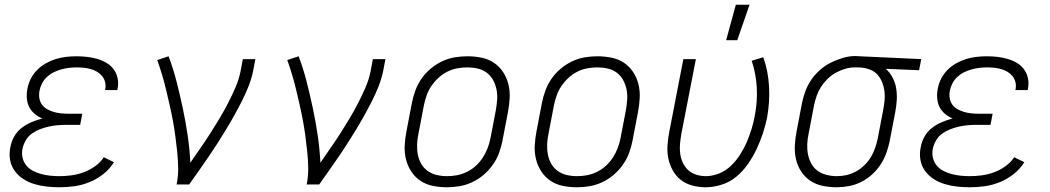

<svg xmlns="http://www.w3.org/2000/svg" viewBox="-20 -780 4440 812"><path d="M232 12Q204 12 177.5 9Q151 6 125.5 -1.5Q100 -9 78.5 -23Q57 -37 42 -57.5Q27 -78 22.5 -104.5Q18 -131 24 -158Q28 -181 40 -202.5Q52 -224 71.5 -239Q91 -254 113.5 -263.5Q136 -273 159 -279Q141 -286 126.5 -298.5Q112 -311 103.5 -327.5Q95 -344 93.5 -364.5Q92 -385 96 -405Q100 -427 110.5 -447.5Q121 -468 137.5 -484.5Q154 -501 174.5 -512.5Q195 -524 216.5 -530.5Q238 -537 260 -539.5Q282 -542 303 -542Q326 -542 348 -539.5Q370 -537 391 -531Q412 -525 430.5 -514Q449 -503 461 -486.5Q473 -470 477.5 -448.5Q482 -427 477 -404L476 -399H424L425 -402Q428 -418 424.5 -432.5Q421 -447 412 -458Q403 -469 390.5 -476.5Q378 -484 363.5 -488Q349 -492 334 -493.5Q319 -495 304 -495Q288 -495 271.5 -493Q255 -491 239 -486.5Q223 -482 207.5 -474.5Q192 -467 179 -455Q166 -443 158 -427.5Q150 -412 147 -396Q144 -380 146.5 -364.5Q149 -349 157.5 -337.5Q166 -326 179 -318.5Q192 -311 207.5 -306.5Q223 -302 238.5 -300.5Q254 -299 270 -299H328L319 -252H261Q243 -252 224.5 -250.5Q206 -249 187.5 -245Q169 -241 150.5 -234Q132 -227 115.5 -215.5Q99 -204 89 -186.5Q79 -169 75 -151Q71 -131 75.5 -112.5Q80 -94 91.5 -80Q103 -66 119.5 -57.5Q136 -49 154.5 -44Q173 -39 192.5 -37Q212 -35 232 -35Q257 -35 282.5 -38.5Q308 -42 333 -51Q358 -60 381.5 -76.5Q405 -93 419 -115L462 -94Q444 -65 416.5 -43.5Q389 -22 358 -9.5Q327 3 295 7.5Q263 12 232 12Z M727 0Q734 -35 733.5 -69.5Q733 -104 729.5 -137.5Q726 -171 721.5 -204.5Q717 -238 711 -270.5Q705 -303 697.5 -335.5Q690 -368 682.5 -400Q675 -432 665.5 -463.5Q656 -495 645 -526L693 -542Q713 -489 727 -434Q741 -379 753 -322.5Q765 -266 773.5 -208.5Q782 -151 785 -92Q806 -123 827.5 -153.5Q849 -184 869 -215.5Q889 -247 908 -278.5Q927 -310 944 -343Q961 -376 975.5 -409.5Q990 -443 997 -477L1007 -530H1060L1050 -477Q1043 -445 1030.5 -413.5Q1018 -382 1002.5 -351.5Q987 -321 970 -290.5Q953 -260 935 -230.5Q917 -201 898.5 -172Q880 -143 860 -114Q840 -85 820 -56.5Q800 -28 780 0Z M1277 0Q1284 -35 1283.5 -69.5Q1283 -104 1279.5 -137.5Q1276 -171 1271.5 -204.5Q1267 -238 1261 -270.5Q1255 -303 1247.5 -335.5Q1240 -368 1232.5 -400Q1225 -432 1215.5 -463.5Q1206 -495 1195 -526L1243 -542Q1263 -489 1277 -434Q1291 -379 1303 -322.5Q1315 -266 1323.5 -208.5Q1332 -151 1335 -92Q1356 -123 1377.5 -153.5Q1399 -184 1419 -215.5Q1439 -247 1458 -278.5Q1477 -310 1494 -343Q1511 -376 1525.5 -409.5Q1540 -443 1547 -477L1557 -530H1610L1600 -477Q1593 -445 1580.5 -413.5Q1568 -382 1552.5 -351.5Q1537 -321 1520 -290.5Q1503 -260 1485 -230.5Q1467 -201 1448.5 -172Q1430 -143 1410 -114Q1390 -85 1370 -56.5Q1350 -28 1330 0Z M1869 12Q1839 12 1810 6Q1781 0 1758 -15.5Q1735 -31 1719.5 -54.5Q1704 -78 1697 -106Q1690 -134 1691.5 -164Q1693 -194 1699 -225L1722 -345Q1727 -371 1736.5 -397Q1746 -423 1762.5 -447Q1779 -471 1802 -490Q1825 -509 1850.5 -521Q1876 -533 1903 -537.5Q1930 -542 1957 -542Q1987 -542 2016.5 -536Q2046 -530 2069 -514.5Q2092 -499 2107.5 -475.5Q2123 -452 2130 -424Q2137 -396 2135.5 -366Q2134 -336 2128 -305L2105 -185Q2100 -159 2090.5 -133Q2081 -107 2064 -83Q2047 -59 2024.5 -40Q2002 -21 1976 -9Q1950 3 1923 7.5Q1896 12 1869 12ZM1871 -35Q1892 -35 1913 -39Q1934 -43 1954.5 -53Q1975 -63 1992 -78.5Q2009 -94 2021.5 -113Q2034 -132 2042 -153Q2050 -174 2054 -194L2077 -314Q2081 -337 2082.5 -359.5Q2084 -382 2079.5 -403Q2075 -424 2065 -442Q2055 -460 2038.5 -472.5Q2022 -485 2000.5 -490Q1979 -495 1956 -495Q1935 -495 1913.5 -491Q1892 -487 1872 -477Q1852 -467 1835 -451.5Q1818 -436 1805 -417Q1792 -398 1784.5 -377Q1777 -356 1773 -336L1750 -216Q1745 -193 1744 -170.5Q1743 -148 1747 -127Q1751 -106 1761 -88Q1771 -70 1788 -57.5Q1805 -45 1826.5 -40Q1848 -35 1871 -35Z M2419 12Q2389 12 2360 6Q2331 0 2308 -15.5Q2285 -31 2269.5 -54.5Q2254 -78 2247 -106Q2240 -134 2241.5 -164Q2243 -194 2249 -225L2272 -345Q2277 -371 2286.5 -397Q2296 -423 2312.5 -447Q2329 -471 2352 -490Q2375 -509 2400.5 -521Q2426 -533 2453 -537.5Q2480 -542 2507 -542Q2537 -542 2566.5 -536Q2596 -530 2619 -514.5Q2642 -499 2657.5 -475.5Q2673 -452 2680 -424Q2687 -396 2685.5 -366Q2684 -336 2678 -305L2655 -185Q2650 -159 2640.5 -133Q2631 -107 2614 -83Q2597 -59 2574.5 -40Q2552 -21 2526 -9Q2500 3 2473 7.5Q2446 12 2419 12ZM2421 -35Q2442 -35 2463 -39Q2484 -43 2504.5 -53Q2525 -63 2542 -78.5Q2559 -94 2571.5 -113Q2584 -132 2592 -153Q2600 -174 2604 -194L2627 -314Q2631 -337 2632.5 -359.5Q2634 -382 2629.5 -403Q2625 -424 2615 -442Q2605 -460 2588.5 -472.5Q2572 -485 2550.5 -490Q2529 -495 2506 -495Q2485 -495 2463.5 -491Q2442 -487 2422 -477Q2402 -467 2385 -451.5Q2368 -436 2355 -417Q2342 -398 2334.5 -377Q2327 -356 2323 -336L2300 -216Q2295 -193 2294 -170.5Q2293 -148 2297 -127Q2301 -106 2311 -88Q2321 -70 2338 -57.5Q2355 -45 2376.5 -40Q2398 -35 2421 -35Z M2964 12Q2935 12 2907.5 4.5Q2880 -3 2859.5 -19Q2839 -35 2825.5 -59Q2812 -83 2806.5 -110Q2801 -137 2803 -166Q2805 -195 2811 -225L2870 -530H2923L2862 -216Q2858 -194 2856 -173Q2854 -152 2856.5 -131.5Q2859 -111 2867.5 -92.5Q2876 -74 2890 -61Q2904 -48 2924 -41.5Q2944 -35 2965 -35Q2993 -35 3021.5 -46.5Q3050 -58 3072 -79.5Q3094 -101 3110.5 -127Q3127 -153 3138.5 -180Q3150 -207 3158.5 -234.5Q3167 -262 3172 -290Q3184 -351 3180.5 -410.5Q3177 -470 3159 -523L3208 -538Q3229 -479 3232.5 -413.5Q3236 -348 3224 -282Q3217 -248 3206 -215Q3195 -182 3180 -150Q3165 -118 3144 -87.5Q3123 -57 3095 -33.5Q3067 -10 3032 1Q2997 12 2964 12ZM3051 -610 3092 -760H3150L3098 -610Z M3518 12Q3488 12 3459 6Q3430 0 3407 -15.5Q3384 -31 3368.5 -54.5Q3353 -78 3346.5 -106Q3340 -134 3341.5 -164Q3343 -194 3349 -225L3372 -345Q3377 -370 3386.5 -395.5Q3396 -421 3412 -444Q3428 -467 3449.5 -485.5Q3471 -504 3495.5 -516Q3520 -528 3546 -535.5Q3572 -543 3598 -543Q3603 -543 3607.5 -542.5Q3612 -542 3617 -542L3876 -530L3867 -483L3726 -489Q3743 -474 3754.5 -452.5Q3766 -431 3770 -407Q3774 -383 3772.5 -357Q3771 -331 3766 -305L3743 -185Q3738 -160 3729 -134.5Q3720 -109 3705 -85.5Q3690 -62 3668.5 -42.5Q3647 -23 3622 -10.5Q3597 2 3570.5 7Q3544 12 3518 12ZM3519 -35Q3539 -35 3559.5 -39.5Q3580 -44 3599.5 -54.5Q3619 -65 3635.5 -81Q3652 -97 3663 -115.5Q3674 -134 3681 -154Q3688 -174 3692 -194L3715 -314Q3719 -335 3721 -355Q3723 -375 3720.5 -394.5Q3718 -414 3711 -431.5Q3704 -449 3692 -463Q3680 -477 3662 -484.5Q3644 -492 3625 -494L3608 -495H3594Q3575 -495 3554.5 -489Q3534 -483 3515 -472.5Q3496 -462 3480 -446.5Q3464 -431 3452.5 -413Q3441 -395 3434 -375Q3427 -355 3423 -336L3400 -216Q3395 -193 3394 -170.5Q3393 -148 3397 -127.5Q3401 -107 3411 -88.5Q3421 -70 3437.5 -58Q3454 -46 3475.5 -40.5Q3497 -35 3519 -35Z M4082 12Q4054 12 4027.5 9Q4001 6 3975.5 -1.5Q3950 -9 3928.5 -23Q3907 -37 3892 -57.5Q3877 -78 3872.5 -104.5Q3868 -131 3874 -158Q3878 -181 3890 -202.5Q3902 -224 3921.5 -239Q3941 -254 3963.5 -263.5Q3986 -273 4009 -279Q3991 -286 3976.5 -298.5Q3962 -311 3953.5 -327.5Q3945 -344 3943.5 -364.5Q3942 -385 3946 -405Q3950 -427 3960.5 -447.5Q3971 -468 3987.5 -484.5Q4004 -501 4024.5 -512.5Q4045 -524 4066.5 -530.5Q4088 -537 4110 -539.5Q4132 -542 4153 -542Q4176 -542 4198 -539.5Q4220 -537 4241 -531Q4262 -525 4280.5 -514Q4299 -503 4311 -486.5Q4323 -470 4327.5 -448.5Q4332 -427 4327 -404L4326 -399H4274L4275 -402Q4278 -418 4274.5 -432.5Q4271 -447 4262 -458Q4253 -469 4240.5 -476.5Q4228 -484 4213.5 -488Q4199 -492 4184 -493.5Q4169 -495 4154 -495Q4138 -495 4121.5 -493Q4105 -491 4089 -486.5Q4073 -482 4057.5 -474.5Q4042 -467 4029 -455Q4016 -443 4008 -427.5Q4000 -412 3997 -396Q3994 -380 3996.5 -364.5Q3999 -349 4007.5 -337.5Q4016 -326 4029 -318.5Q4042 -311 4057.5 -306.5Q4073 -302 4088.5 -300.5Q4104 -299 4120 -299H4178L4169 -252H4111Q4093 -252 4074.5 -250.5Q4056 -249 4037.5 -245Q4019 -241 4000.5 -234Q3982 -227 3965.5 -215.5Q3949 -204 3939 -186.5Q3929 -169 3925 -151Q3921 -131 3925.5 -112.5Q3930 -94 3941.5 -80Q3953 -66 3969.5 -57.5Q3986 -49 4004.5 -44Q4023 -39 4042.5 -37Q4062 -35 4082 -35Q4107 -35 4132.5 -38.5Q4158 -42 4183 -51Q4208 -60 4231.5 -76.5Q4255 -93 4269 -115L4312 -94Q4294 -65 4266.5 -43.5Q4239 -22 4208 -9.5Q4177 3 4145 7.5Q4113 12 4082 12Z"/></svg>

Font: Lode Dark Term
Style: Italic
Weight: 400
Italic angle: -11°
Monospace: yes
Designer: Belleve Invis
Foundry: Belleve Invis
Version: Version 29.2.0